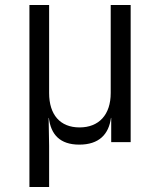

<svg xmlns="http://www.w3.org/2000/svg" viewBox="-20 -570 640 770"><path d="M424 -197C424 -110 377 -59 299 -59C221 -59 177 -110 177 -197V-550H98V180H177V15L175 -97H176C184 -31 220 10 298 10C377 10 416 -31 425 -97H426V0H504V-550H424Z"/></svg>

Font: Tekne LDO Light
Style: Regular
Weight: 300
Monospace: yes
Designer: Alessio Laiso, Mario Rullo, Paolo Rosset
Foundry: Alessio Laiso
Version: Version 1.000;hotconv 1.0.109;makeotfexe 2.5.65596